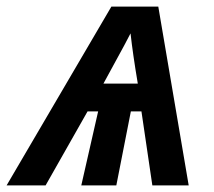

<svg xmlns="http://www.w3.org/2000/svg" viewBox="-73 -561 649 581"><path d="M-53 0H65L192 -224H224L173 0H279L323 -224H355L388 0H498L406 -541H264ZM240 -308Q263 -351 283 -387Q303 -423 322 -460Q329 -397 344 -308Z"/></svg>

Font: Noto Sans UI Medium
Style: Italic
Weight: 500
Italic angle: -12°
Designer: Monotype Design Team
Foundry: Monotype Imaging Inc.
Version: Version 1.901